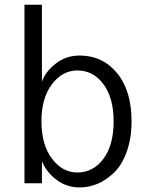

<svg xmlns="http://www.w3.org/2000/svg" viewBox="-20 -779 622 816"><path d="M84 0V-758.8H158.2V-431.6Q171.9 -472.7 215.8 -507.8Q259.8 -543 318.4 -543Q416 -543 477.5 -468.3Q539.1 -393.6 539.1 -263.7Q539.1 -191.4 519 -135.3Q499 -79.1 466.3 -46.9Q433.6 -14.6 396 1.5Q358.4 17.6 318.4 17.6Q262.7 17.6 219.7 -15.1Q176.8 -47.9 158.2 -93.8V0ZM156.2 -263.7Q156.2 -164.1 200.7 -105Q245.1 -45.9 308.6 -45.9Q376 -45.9 419.4 -104Q462.9 -162.1 462.9 -263.7Q462.9 -362.3 419.9 -420.9Q377 -479.5 308.6 -479.5Q245.1 -479.5 200.7 -420.9Q156.2 -362.3 156.2 -263.7Z"/></svg>

Font: Batunionen A1
Style: Regular
Weight: 400
Designer: HanYang I&C Co.,Ltd.
Foundry: HanYang I&C Co.,Ltd.
Version: Version 2.50; ttfautohint (v1.6)